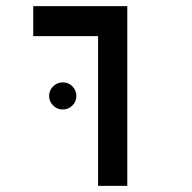

<svg xmlns="http://www.w3.org/2000/svg" viewBox="-20 -606 626 626"><path d="M299.8 0V-488.3H88.4V-585.9H395V0ZM184.6 -249Q166.5 -249 153.3 -262Q140.1 -274.9 140.1 -293Q140.1 -311.5 153.3 -324.5Q166.5 -337.4 184.6 -337.4Q203.1 -337.4 216.1 -324.5Q229 -311.5 229 -293Q229 -274.9 216.1 -262Q203.1 -249 184.6 -249Z"/></svg>

Font: Cascadia Mono PL
Style: Regular
Weight: 400
Monospace: yes
Designer: Aaron Bell
Foundry: Saja Typeworks
Version: Version 2404.023; ttfautohint (v1.8.4)